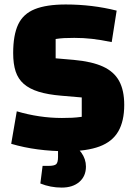

<svg xmlns="http://www.w3.org/2000/svg" viewBox="-20 -660 603 857"><path d="M54.9 -163.2Q104 -148.6 154.9 -141Q205.7 -133.4 256.2 -133.4Q282 -133.4 301.9 -134.4Q321.9 -135.4 344.9 -138.6V-225L253.7 -232.8Q193.6 -237.8 152.5 -250.6Q111.4 -263.4 86.1 -285.5Q60.8 -307.7 49.8 -341.2Q38.8 -374.7 38.8 -423Q38.8 -503.3 61.1 -550.8Q83.4 -598.2 135.3 -619.1Q187.2 -640 273.6 -640Q332.5 -640 389.1 -633.2Q445.7 -626.4 500.7 -612.6L478.6 -472.1Q428.5 -482.4 390.8 -486.6Q353.2 -490.9 311.6 -490.9Q282.6 -490.9 265.3 -489.9Q248.1 -488.9 228.4 -485.9V-399.7L309.7 -392.7Q390.2 -385.4 439.7 -362.8Q489.1 -340.1 511.8 -298.4Q534.5 -256.8 534.5 -192Q534.5 -119.2 507.9 -73.4Q481.4 -27.6 424.4 -6.3Q367.4 15 276.9 15Q210.2 15 148.7 6.8Q87.1 -1.3 30 -18.1ZM255.4 177.3Q205 177.3 160.1 159L170.1 80.4H196Q222.3 80.4 230.6 73Q239 65.6 239 40.8V-21H289.4Q322.1 -8 342.8 20.9Q363.6 49.8 363.6 83.4Q363.6 126.3 334.3 151.8Q305 177.3 255.4 177.3Z"/></svg>

Font: Changa
Style: Regular
Weight: 400
Designer: Eduardo Rodriguez Tunni
Foundry: Eduardo Rodriguez Tunni
Version: Version 3.003